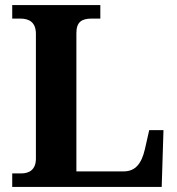

<svg xmlns="http://www.w3.org/2000/svg" viewBox="-20 -734 694 754"><path d="M28 0H615L622 -223H566L549 -148C536 -92 512 -61 466 -61H280V-604C280 -647 300 -661 340 -661H374V-714H28V-661H60C94 -661 121 -647 121 -601V-111C121 -67 94 -53 64 -53H28Z"/></svg>

Font: Noto Serif Malayalam
Style: Bold
Weight: 700
Designer: Indian type Foundry, Jelle Bosma, Monotype Design Team
Foundry: Monotype Imaging Inc.
Version: Version 2.104